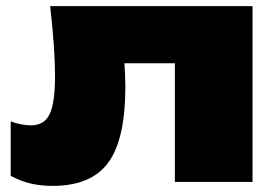

<svg xmlns="http://www.w3.org/2000/svg" viewBox="-20 -595 894 628"><path d="M144 -575H806V0H552V-388H387Q390 -346 390 -311Q390 -139 334 -63Q278 13 152 13Q114 13 81 5.5Q48 -2 15 -20V-198Q33 -191 50.5 -188Q68 -185 81 -185Q125 -185 142.5 -222Q160 -259 160 -346Q160 -391 156 -448Q152 -505 144 -575Z"/></svg>

Font: Bounded
Style: Regular
Weight: 900
Designer: Vlad Churkin
Version: Version 1.0